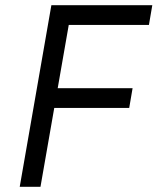

<svg xmlns="http://www.w3.org/2000/svg" viewBox="-20 -720 607 740"><path d="M491 -380 478 -304H153L166 -380ZM56 0 178 -700H567L554 -624H245L136 0Z"/></svg>

Font: Fixel Italic Variable Display Thin
Style: Italic
Weight: 100
Italic angle: -10°
Designer: AlfaBravo + MacPaw
Foundry: Kyrylo Tkachov, Marchela Mozhyna, Serhii Makarenko, Maria Weinstein, Zakhar Kryvoshyya
Version: Version 1.210;Glyphs 3.2 (3217)